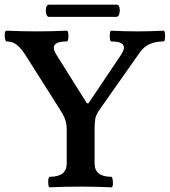

<svg xmlns="http://www.w3.org/2000/svg" viewBox="-35 -797 725 820"><path d="M178 3Q173 3 171.5 -8Q170 -19 171.5 -30.5Q173 -42 178 -42Q250 -42 250 -99V-241Q250 -261 247 -274Q244 -287 237.5 -300.5Q231 -314 218 -334L73 -563Q54 -592 36 -606Q18 -620 -7 -620Q-11 -620 -13.5 -631.5Q-16 -643 -14.5 -654.5Q-13 -666 -7 -666Q58 -663 121 -663Q186 -663 250 -666Q255 -666 256.5 -654.5Q258 -643 256.5 -631.5Q255 -620 250 -620Q170 -620 206 -563L336 -356H343L480 -560Q522 -620 440 -620Q436 -620 434.5 -631.5Q433 -643 434.5 -654.5Q436 -666 440 -666Q497 -663 552 -663Q606 -663 663 -666Q668 -666 669.5 -654.5Q671 -643 669.5 -631.5Q668 -620 663 -620Q632 -620 606 -609.5Q580 -599 560 -570L394 -334Q375 -308 372 -290Q369 -272 369 -244V-99Q369 -42 440 -42Q444 -42 446 -30.5Q448 -19 447 -8Q446 3 440 3Q374 0 309 0Q244 0 178 3ZM174 -725Q166 -725 162.5 -738Q159 -751 162 -764Q165 -777 174 -777H464Q473 -777 475.5 -764Q478 -751 474.5 -738Q471 -725 462 -725Z"/></svg>

Font: Junicode
Style: Bold
Weight: 700
Designer: Peter S. Baker
Version: Version 2.100; ttfautohint (v1.8.4)